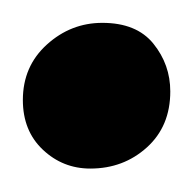

<svg xmlns="http://www.w3.org/2000/svg" viewBox="-21 -449 169 168"><path d="M58 -301.5Q34 -301.5 16.5 -318Q-1 -334.5 -1 -361.5Q-1 -391 20 -410Q41 -429 68.5 -429Q98.5 -429 113.2 -410.8Q128 -392.5 128 -369Q128 -338.5 107.5 -320Q87 -301.5 58 -301.5Z"/></svg>

Font: Merriweather 96pt Medium
Style: Regular
Weight: 500
Version: Version 2.100